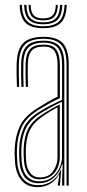

<svg xmlns="http://www.w3.org/2000/svg" viewBox="-20 -756 355 782"><path d="M251 0V-492.5Q251 -549 229.2 -573.5Q207.5 -598 157.5 -598Q105.2 -598 82 -574.8Q58.8 -551.5 57 -498.5Q56.2 -476.8 56.8 -451.5Q57.2 -426.2 58 -402H49Q48 -427 47.6 -452Q47.2 -477 48 -498.8Q49.8 -556.2 75.2 -581.1Q100.8 -606 157.5 -606Q212.5 -606 236.2 -579.6Q260 -553.2 260 -492.5V0ZM233 0V-22.2L235 -87.8H233Q224.5 -56 199.8 -32.9Q175 -9.8 136.8 -9.8Q102 -9.8 81.9 -33.2Q61.8 -56.8 59.2 -100.2Q58.2 -116.8 57.9 -127.6Q57.5 -138.5 58.2 -150.8Q60.2 -198 76.1 -234.1Q92 -270.2 137 -299Q160 -313.5 186.9 -327.4Q213.8 -341.2 232.8 -350V-492.5Q232.8 -540.5 215.4 -561.4Q198 -582.2 157.5 -582.2Q115 -582.2 95.9 -562.6Q76.8 -543 75.2 -497.8Q74.5 -476 74.9 -450.8Q75.2 -425.5 76 -402H67.2Q66.2 -426.2 65.9 -451.8Q65.5 -477.2 66.2 -498Q67.8 -547.2 89 -568.8Q110.2 -590.2 157.5 -590.2Q202.8 -590.2 222.4 -567.5Q242 -544.8 242 -492.5V0ZM133 6.2Q90.8 6.2 67.4 -21.8Q44 -49.8 41 -99.2Q39.8 -115.5 39.6 -128.6Q39.5 -141.8 40 -151.8Q42.5 -202.5 60.8 -241.9Q79 -281.2 129.2 -313.2Q152.5 -328 172.9 -340Q193.2 -352 214.5 -362.2V-492.5Q214.5 -527.8 202.8 -547Q191 -566.2 157.5 -566.2Q123.2 -566.2 108.9 -549.6Q94.5 -533 93.5 -497Q92.8 -478 93 -455.1Q93.2 -432.2 94.2 -402H85.2Q84.2 -432.5 84 -455.4Q83.8 -478.2 84.2 -497.5Q85.8 -538 102.5 -556.1Q119.2 -574.2 157.5 -574.2Q195.5 -574.2 209.6 -553.5Q223.8 -532.8 223.8 -492.5V-356.5Q199.2 -345 176.1 -332Q153 -319 132.5 -305.8Q85.5 -275.8 68.4 -238.1Q51.2 -200.5 49 -151.2Q48.5 -137.8 48.8 -127.1Q49 -116.5 50 -99.8Q53 -52.5 74.9 -27.1Q96.8 -1.8 135 -1.8Q167.8 -1.8 191.8 -18.9Q215.8 -36 227.2 -64.2H229.2L224.8 -9.2V0H215.5V-4.5L221.8 -45H220Q207.2 -21.2 184.5 -7.5Q161.8 6.2 133 6.2ZM139.2 -17.5Q170.2 -17.5 191 -33.1Q211.8 -48.8 222.1 -71.6Q232.5 -94.5 232.5 -115.5V-341.8Q212 -332.2 187.1 -318.9Q162.2 -305.5 141 -292Q102.2 -266.8 85.6 -233.5Q69 -200.2 67 -149Q66.5 -136 67 -125.9Q67.5 -115.8 68.2 -101Q70.8 -59.5 89.5 -38.5Q108.2 -17.5 139.2 -17.5ZM140.5 -25.8Q112.2 -25.8 96.1 -45.9Q80 -66 77.5 -101.5Q75.5 -129 76.2 -148.8Q78.2 -198.5 93.9 -229.9Q109.5 -261.2 144.8 -285Q161.2 -296.2 182.4 -308.5Q203.5 -320.8 223.5 -330.5V-114.8Q223.5 -94.2 215 -73.6Q206.5 -53 188.2 -39.4Q170 -25.8 140.5 -25.8ZM141.5 -33.5Q180 -33.5 197.1 -59.6Q214.2 -85.8 214.2 -114.5V-319Q198.5 -310.5 181.9 -300.4Q165.2 -290.2 148.2 -278Q115.8 -254.8 101.4 -225.8Q87 -196.8 85.2 -148.5Q85 -137.8 85.2 -127.2Q85.5 -116.8 86.2 -102.5Q88.2 -71.2 102.4 -52.4Q116.5 -33.5 141.5 -33.5ZM156 -641.2Q106 -641.2 83.8 -663.4Q61.5 -685.5 60 -736.2H69.2Q70.5 -689.5 90.8 -669.4Q111 -649.2 156 -649.2Q201 -649.2 221.2 -669.4Q241.5 -689.5 242.8 -736.2H251.8Q250.2 -685.5 228 -663.4Q205.8 -641.2 156 -641.2ZM156 -657.2Q115.5 -657.2 97.5 -675.5Q79.5 -693.8 78.2 -736.2H87.5Q88.2 -698.2 104.2 -681.6Q120.2 -665 156 -665Q191.8 -665 207.6 -681.6Q223.5 -698.2 224.5 -736.2H233.8Q232.5 -693.8 214.4 -675.5Q196.2 -657.2 156 -657.2ZM156 -673Q124.8 -673 111 -687.6Q97.2 -702.2 96.5 -736.2H104.8Q105.2 -706.5 117.4 -693.8Q129.5 -681 156 -681Q182.5 -681 194.6 -693.8Q206.8 -706.5 207.2 -736.2H215.5Q214.5 -702.2 200.8 -687.6Q187 -673 156 -673Z"/></svg>

Font: Big Shoulders Inline Display Light
Style: Regular
Weight: 300
Designer: Patric King
Foundry: XO Type Co
Version: Version 1.000